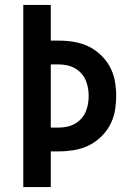

<svg xmlns="http://www.w3.org/2000/svg" viewBox="-20 -755 540 775"><path d="M74 0V-735H185V-591H218Q248 -591 278.5 -586Q309 -581 336.5 -568Q364 -555 386.5 -533.5Q409 -512 423.5 -485.5Q438 -459 443.5 -428.5Q449 -398 449 -368Q449 -337 443.5 -306.5Q438 -276 423.5 -249.5Q409 -223 386.5 -201.5Q364 -180 336.5 -167Q309 -154 278.5 -149Q248 -144 218 -144H185V0ZM185 -240H218Q234 -240 250.5 -243.5Q267 -247 281.5 -255Q296 -263 307.5 -275.5Q319 -288 325.5 -303Q332 -318 335 -334.5Q338 -351 338 -368Q338 -384 335 -400.5Q332 -417 325.5 -432Q319 -447 307.5 -459.5Q296 -472 281.5 -480Q267 -488 250.5 -491.5Q234 -495 218 -495H185Z"/></svg>

Font: Iosevka Term
Style: Bold
Weight: 700
Monospace: yes
Designer: Belleve Invis
Foundry: Belleve Invis
Version: Version 30.0.1